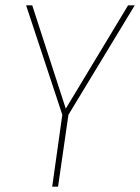

<svg xmlns="http://www.w3.org/2000/svg" viewBox="-20 -701 526 721"><path d="M486 -681 237 -270 198 0H176L214 -270L78 -681H101L227 -293L461 -681Z"/></svg>

Font: Fira Sans Condensed Thin
Style: Italic
Weight: 250
Width: 3
Italic angle: -8°
Designer: Carrois Corporate & Edenspiekermann AG
Foundry: Carrois Corporate GbR & Edenspiekermann AG
Version: Version 4.203